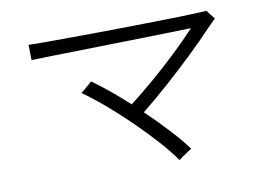

<svg xmlns="http://www.w3.org/2000/svg" viewBox="-68 -744 1136 815"><g transform="rotate(-10 500.0 -337.0)"><path d="M644 -35Q617 -74 574 -122Q531 -170 480.5 -219.5Q430 -269 378.5 -313Q327 -357 283 -388Q288 -391 298 -399.5Q308 -408 318 -416.5Q328 -425 332 -429Q367 -404 406 -372Q445 -340 485 -303Q533 -340 588 -387Q643 -434 695.5 -484Q748 -534 789 -578Q756 -577 698 -575.5Q640 -574 569.5 -572.5Q499 -571 425.5 -569.5Q352 -568 285.5 -566.5Q219 -565 169.5 -564Q120 -563 99 -562Q99 -567 98.5 -581.5Q98 -596 98 -610Q98 -624 97 -628Q122 -627 171 -627Q220 -627 284 -627.5Q348 -628 419 -628.5Q490 -629 561 -630.5Q632 -632 693.5 -633Q755 -634 800.5 -636Q846 -638 866 -639Q870 -634 881 -619.5Q892 -605 896 -601Q887 -592 878 -583Q869 -574 858 -563Q816 -518 760 -464.5Q704 -411 644.5 -358Q585 -305 530 -261Q581 -212 626 -163.5Q671 -115 701 -74Q697 -72 684.5 -63.5Q672 -55 659.5 -46.5Q647 -38 644 -35Z"/></g></svg>

Font: Zen Kaku Gothic Antique
Style: Regular
Weight: 400
Designer: Yoshimichi Ohira
Foundry: Positype
Version: Version 1.001